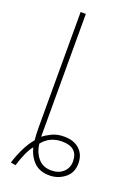

<svg xmlns="http://www.w3.org/2000/svg" viewBox="-149 -820 638 900"><g transform="rotate(20 170.5 -370.5)"><path d="M215 -15Q172 -15 148 -44.5Q124 -74 120 -114Q156 -160 218 -160Q297 -160 297 -89Q297 -57 274.5 -36Q252 -15 215 -15ZM50 19Q58 -10 71.5 -40.5Q85 -71 99 -88Q111 -43 139 -16.5Q167 10 215 10Q257 10 290.5 -16Q324 -42 324 -89Q324 -133 296 -159Q268 -185 219 -185Q184 -185 158.5 -172.5Q133 -160 117 -147V-760H91V-189Q91 -150 94 -121Q72 -96 54 -59Q36 -22 25 15Z"/></g></svg>

Font: Noto Sans UI Thin
Style: Regular
Weight: 250
Designer: Monotype Design Team
Foundry: Monotype Imaging Inc.
Version: Version 1.901